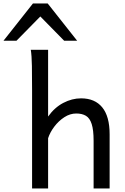

<svg xmlns="http://www.w3.org/2000/svg" viewBox="-110 -1062 704 1082"><path d="M507.8 0H417.5Q417.5 0 417.5 -21Q417.5 -42 417.5 -75.2Q417.5 -108.4 417.5 -145.5Q417.5 -182.6 417.5 -215.6Q417.5 -248.5 417.5 -268.6Q417.5 -329.6 406.7 -363Q396 -396.5 374.3 -409.4Q352.5 -422.4 319.8 -422.4Q284.7 -422.4 252.4 -401.4Q220.2 -380.4 196 -348.4Q171.9 -316.4 161.1 -283.2V0H70.8Q70.8 0 70.8 -33.4Q70.8 -66.9 70.8 -121.3Q70.8 -175.8 70.8 -240Q70.8 -304.2 70.8 -366.7Q70.8 -429.2 70.8 -478.5Q70.8 -527.8 70.8 -551.8Q70.8 -630.4 69.8 -690.2Q68.8 -750 63.5 -781.2H161.1Q161.1 -781.2 161.1 -755.6Q161.1 -730 161.1 -689.2Q161.1 -648.4 161.1 -601.8Q161.1 -555.2 161.1 -512.5Q161.1 -469.7 161.1 -440.4Q161.1 -411.1 161.1 -405.3Q197.3 -456.1 246.3 -481.9Q295.4 -507.8 346.7 -507.8Q424.8 -507.8 466.3 -456.8Q507.8 -405.8 507.8 -305.2Q507.8 -280.8 507.8 -242.9Q507.8 -205.1 507.8 -163.1Q507.8 -121.1 507.8 -84Q507.8 -46.9 507.8 -23.4Q507.8 0 507.8 0ZM-17.1 -832.5H-90.3L75.7 -1042.5H158.7L324.7 -832.5H251.5L117.2 -969.2Z"/></svg>

Font: Andika LitF DSA DSG
Style: Regular
Weight: 400
Designer: Victor Gaultney, Annie Olsen, Julie Remington, Don Collingsworth, Eric Hays, Becca Hirsbrunner
Foundry: SIL International
Version: Version 6.200 ; LitF DSA DSG; ttfautohint (v1.8.3.10-c5d8)